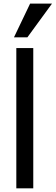

<svg xmlns="http://www.w3.org/2000/svg" viewBox="-20 -1020 302 1040"><path d="M143.1 -1000.5 55.7 -817.9H128.4L261.7 -1000.5ZM160.2 -759.8H68.4V0H160.2Z"/></svg>

Font: SG Kara Light
Style: Regular
Weight: 400
Designer: Damoon Khanjanzadeh
Version: Version 1.000